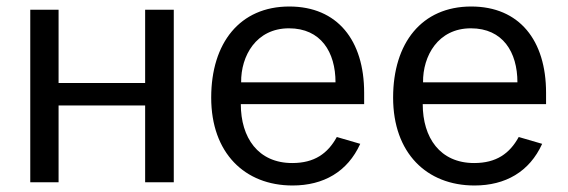

<svg xmlns="http://www.w3.org/2000/svg" viewBox="-20 -560 1744 590"><path d="M73 -530V0H160V-236H426V0H514V-530H426V-305H160V-530Z M1099 -240V-275C1099 -436 1017 -540 869 -540C717 -540 629 -428 629 -260C629 -90 732 10 879 10C974 10 1048 -32 1087 -118L1015 -139C987 -88 946 -59 878 -59C773 -59 720 -137 720 -240ZM721 -307C720 -388 767 -473 868 -473C966 -473 1011 -400 1011 -307Z M1658 -240V-275C1658 -436 1576 -540 1428 -540C1276 -540 1188 -428 1188 -260C1188 -90 1291 10 1438 10C1533 10 1607 -32 1646 -118L1574 -139C1546 -88 1505 -59 1437 -59C1332 -59 1279 -137 1279 -240ZM1280 -307C1279 -388 1326 -473 1427 -473C1525 -473 1570 -400 1570 -307Z"/></svg>

Font: Cheyenne Sans
Style: Regular
Weight: 400
Designer: The Public Sans project authors (U.S. Web Design System), Libre Franklin designed by Pablo Impallari and Rodrigo Fuenzal
Foundry: The Cheyenne Sans Project Authors
Version: Version 2.007